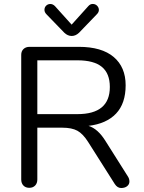

<svg xmlns="http://www.w3.org/2000/svg" viewBox="-20 -941 726 967"><path d="M370.1 -366.2Q533.2 -366.2 533.2 -502.9Q533.2 -570.8 493.2 -604Q453.1 -637.2 370.1 -637.2H168V-366.2ZM558.1 -14.2 423.8 -226.1Q397.9 -267.1 369.9 -282.5Q341.8 -297.9 293.9 -297.9H168V-37.1Q168 -18.1 157 -6.6Q146 4.9 127.4 4.9Q108.9 4.9 97.9 -6.6Q86.9 -18.1 86.9 -37.1V-665Q86.9 -683.1 98.4 -694.1Q109.9 -705.1 128.9 -705.1H377Q492.2 -705.1 552.5 -654.1Q612.8 -603 612.8 -511.5Q612.8 -419.9 564.5 -368.9Q516.1 -317.9 425.8 -307.1Q473.1 -292.5 511.2 -231L625 -50.8Q631.8 -40 631.8 -26.4Q631.8 -12.7 620.4 -3.4Q608.9 5.9 590.1 5.9Q571.3 5.9 558.1 -14.2ZM256.8 -910.2 340.8 -816.9 424.8 -910.2Q434.6 -921.4 447.5 -921.1Q460.4 -920.9 469.2 -911.9Q478 -902.8 478 -890.9Q478 -878.9 466.8 -868.2L377.9 -775.9Q360.8 -759.8 341.1 -759.8Q321.3 -759.8 304.2 -775.9L214.8 -868.2Q203.6 -879.4 203.9 -891.8Q204.1 -904.3 212.6 -912.6Q221.2 -920.9 233.6 -920.9Q246.1 -920.9 256.8 -910.2Z"/></svg>

Font: Nunito-Regular
Style: Regular
Weight: 400
Designer: Vernon Adams
Foundry: newtypography
Version: Version 3.000